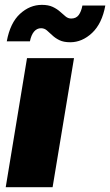

<svg xmlns="http://www.w3.org/2000/svg" viewBox="-20 -782 460 802"><path d="M3.9 0 92.8 -539.1H289.1L199.7 0ZM273.4 -605.5Q245.6 -605.5 228 -614.3Q210.4 -623 198.2 -634.8Q186 -646.5 175.5 -655.3Q165 -664.1 151.4 -664.1Q134.3 -664.1 122.3 -650.1Q110.4 -636.2 105 -609.4H8.3Q22.5 -686.5 63.5 -724.1Q104.5 -761.7 154.8 -761.7Q182.1 -761.7 200.2 -753.2Q218.3 -744.6 231 -733.2Q243.7 -721.7 254.2 -713.1Q264.6 -704.6 277.3 -704.6Q297.9 -704.6 308.6 -719Q319.3 -733.4 324.2 -758.8H419.9Q406.2 -683.6 364.7 -644.5Q323.2 -605.5 273.4 -605.5Z"/></svg>

Font: Inter 18pt Black
Style: Italic
Weight: 900
Italic angle: -9.3988°
Designer: Rasmus Andersson
Foundry: rsms
Version: Version 4.001;git-66647c0bb